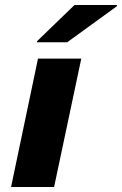

<svg xmlns="http://www.w3.org/2000/svg" viewBox="-20 -743 485 763"><path d="M24 0 131 -510H303L195 0ZM127 -575 128 -580 276 -723H445L444 -718L247 -575Z"/></svg>

Font: Saira Expanded
Style: Bold Italic
Weight: 700
Width: 7
Italic angle: -12°
Designer: Hector Gatti with collaboration of the Omnibus-Type team
Foundry: Omnibus-Type
Version: Version 1.101